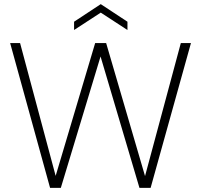

<svg xmlns="http://www.w3.org/2000/svg" viewBox="-20 -908 971 928"><path d="M222 0 29 -700H77L249 -58L440 -700H493L681 -57L854 -700H903L708 0H654L466 -635L274 0ZM338 -763V-803L467 -888L596 -803V-763L467 -847Z"/></svg>

Font: DM Sans 9pt ExtraLight
Style: Regular
Weight: 250
Version: Version 4.004;gftools[0.9.30]